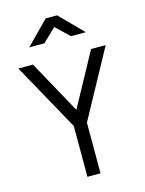

<svg xmlns="http://www.w3.org/2000/svg" viewBox="-136 -1011 823 1091"><g transform="rotate(-15 276.0 -465.5)"><path d="M316 -298 533 -696H447L277 -384L105 -696H19L239 -299V0H316ZM110 -796H199L277 -871L356 -796H443L310 -931H243Z"/></g></svg>

Font: TitilliumText22L
Style: 400 wt
Weight: 400
Designer: Campivisivi
Foundry: Campivisivi
Version: 1.000